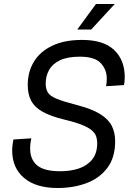

<svg xmlns="http://www.w3.org/2000/svg" viewBox="-20 -926 668 962"><path d="M269 16Q160 16 100.5 -34.5Q41 -85 41 -172Q41 -186 43 -201.5Q45 -217 47 -227L137 -233Q135 -226 133 -211.5Q131 -197 131 -182Q131 -127 166 -97.5Q201 -68 282 -68Q334 -68 375.5 -82Q417 -96 442 -127Q467 -158 467 -208Q467 -228 461 -244.5Q455 -261 437.5 -275Q420 -289 386.5 -302Q353 -315 298 -328Q233 -344 193.5 -366Q154 -388 136.5 -420.5Q119 -453 119 -500Q119 -566 150 -617Q181 -668 242 -697Q303 -726 391 -726Q499 -726 552 -675.5Q605 -625 605 -540Q605 -530 604 -518.5Q603 -507 601 -500L511 -494Q513 -501 514 -511Q515 -521 515 -532Q515 -577 485 -609.5Q455 -642 380 -642Q318 -642 280.5 -624Q243 -606 226 -575.5Q209 -545 209 -508Q209 -479 220.5 -461.5Q232 -444 265.5 -430.5Q299 -417 364 -400Q438 -381 480 -355.5Q522 -330 539.5 -296.5Q557 -263 557 -218Q557 -137 518 -85Q479 -33 413.5 -8.5Q348 16 269 16ZM367 -778 461 -906H555L437 -778Z"/></svg>

Font: Geist
Style: Italic
Weight: 400
Italic angle: -12°
Designer: Basement.studio, Andrés Briganti, Mateo Zaragoza
Foundry: Basement.studio, Vercel, Andrés Briganti, Guido Ferreyra, Mateo Zaragoza
Version: Version 1.500